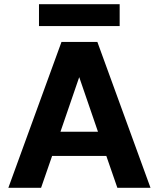

<svg xmlns="http://www.w3.org/2000/svg" viewBox="-20 -901 762 921"><path d="M20 0 275 -700H447L702 0H543L490 -153H230L177 0ZM360 -531 270 -269H450ZM167 -776V-881H554V-776Z"/></svg>

Font: DM Sans Black
Style: Regular
Weight: 900
Designer: Colophon Foundry, Jonny Pinhorn
Foundry: Colophon Foundry
Version: Version 4.004; ttfautohint (v1.8.4.7-5d5b)